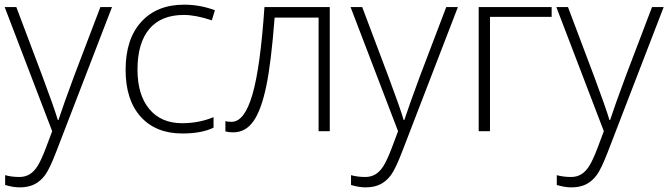

<svg xmlns="http://www.w3.org/2000/svg" viewBox="-20 -561 2858 821"><path d="M0 -530.8H49.8L162.1 -232.9Q213.4 -95.7 227.1 -47.9H230Q250.5 -110.8 296.9 -235.8L409.2 -530.8H459L221.2 85.9Q192.4 161.1 172.9 187.5Q153.3 213.9 127.2 227.1Q101.1 240.2 64 240.2Q36.1 240.2 2 230V188Q30.3 195.8 63 195.8Q87.9 195.8 106.9 184.1Q126 172.4 141.4 147.7Q156.7 123 177 69.6Q197.3 16.1 203.1 0Z M759.8 9.8Q646 9.8 581.5 -62Q517.1 -133.8 517.1 -262.2Q517.1 -394 584 -467.5Q650.9 -541 767.1 -541Q835.9 -541 898.9 -517.1L885.7 -474.1Q816.9 -497.1 766.1 -497.1Q668.5 -497.1 618.2 -436.8Q567.9 -376.5 567.9 -263.2Q567.9 -155.8 618.2 -95Q668.5 -34.2 758.8 -34.2Q831.1 -34.2 893.1 -60.1V-15.1Q842.3 9.8 759.8 9.8Z M1390.1 0H1342.3V-485.8H1154.3Q1139.6 -293 1118.4 -191.7Q1097.2 -90.3 1063.7 -42.7Q1030.3 4.9 977.1 4.9Q958 4.9 943.8 1V-43Q953.1 -40 970.2 -40Q1025.4 -40 1059.3 -156.5Q1093.3 -272.9 1110.8 -530.8H1390.1Z M1479 -530.8H1528.8L1641.1 -232.9Q1692.4 -95.7 1706.1 -47.9H1709Q1729.5 -110.8 1775.9 -235.8L1888.2 -530.8H1938L1700.2 85.9Q1671.4 161.1 1651.9 187.5Q1632.3 213.9 1606.2 227.1Q1580.1 240.2 1543 240.2Q1515.1 240.2 1481 230V188Q1509.3 195.8 1542 195.8Q1566.9 195.8 1585.9 184.1Q1605 172.4 1620.4 147.7Q1635.7 123 1656 69.6Q1676.3 16.1 1682.1 0Z M2338.9 -488.8H2075.2V0H2026.9V-530.8H2338.9Z M2358.9 -530.8H2408.7L2521 -232.9Q2572.3 -95.7 2585.9 -47.9H2588.9Q2609.4 -110.8 2655.8 -235.8L2768.1 -530.8H2817.9L2580.1 85.9Q2551.3 161.1 2531.7 187.5Q2512.2 213.9 2486.1 227.1Q2460 240.2 2422.9 240.2Q2395 240.2 2360.8 230V188Q2389.2 195.8 2421.9 195.8Q2446.8 195.8 2465.8 184.1Q2484.9 172.4 2500.2 147.7Q2515.6 123 2535.9 69.6Q2556.2 16.1 2562 0Z"/></svg>

Font: JBL Sans
Style: Light
Weight: 300
Version: Version 1.10